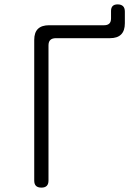

<svg xmlns="http://www.w3.org/2000/svg" viewBox="-20 -845 640 875"><path d="M169 10Q152 10 144 2Q136 -6 136 -22V-663Q136 -697 153 -713.5Q170 -730 204 -730H455Q470 -730 478 -737.5Q486 -745 486 -761V-795Q486 -810 493.5 -817.5Q501 -825 516 -825Q532 -825 540.5 -817Q549 -809 549 -792V-739Q549 -705 532 -688Q515 -671 481 -671H235Q218 -671 209.5 -663Q201 -655 201 -638V-22Q201 -6 193 2Q185 10 169 10Z"/></svg>

Font: Maple Mono NL ExtraLight
Style: Regular
Weight: 275
Monospace: yes
Designer: subframe7536
Version: Version 7.000